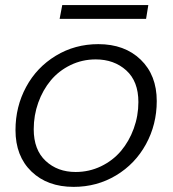

<svg xmlns="http://www.w3.org/2000/svg" viewBox="-20 -728 682 756"><path d="M597.2 -330.1Q597.2 -237.8 554.7 -160.2Q512.2 -82.5 437 -37.4Q361.8 7.8 270 7.8Q166.5 7.8 103.8 -52.7Q41 -113.3 41 -215.8Q41 -308.1 82.8 -385.5Q124.5 -462.9 199.7 -508.5Q274.9 -554.2 367.2 -554.2Q470.7 -554.2 533.9 -493.2Q597.2 -432.1 597.2 -330.1ZM112.8 -219.2Q112.8 -138.2 159.7 -94.5Q206.5 -50.8 277.8 -50.8Q331.1 -50.8 377.7 -73.2Q424.3 -95.7 456.3 -133.5Q488.3 -171.4 506.6 -221.7Q524.9 -272 524.9 -326.2Q524.9 -407.7 477.1 -450.9Q429.2 -494.1 356.9 -494.1Q303.7 -494.1 257.6 -471.7Q211.4 -449.2 179.9 -411.4Q148.4 -373.5 130.6 -323.7Q112.8 -273.9 112.8 -219.2ZM214.8 -653.8 225.1 -708H564L555.2 -653.8Z"/></svg>

Font: SVN-Poppins Light
Style: Italic
Weight: 300
Italic angle: -10°
Designer: Ninad Kale (Devanagari), Jonny Pinhorn (Latin)
Foundry: Indian Type Foundry
Version: Version 3.002 2017